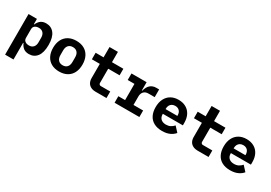

<svg xmlns="http://www.w3.org/2000/svg" viewBox="30 -1715 4141 2932"><g transform="rotate(30 2100.0 -249.0)"><path d="M59 -516H207V-422H214Q235 -472 271.5 -500Q308 -528 367 -528Q456 -528 508.5 -460.5Q561 -393 561 -258Q561 -123 508.5 -55.5Q456 12 367 12Q308 12 271.5 -16Q235 -44 214 -94H207V200H59ZM407 -218V-298Q407 -352 379.5 -382.5Q352 -413 303 -413Q261 -413 234 -393Q207 -373 207 -334V-182Q207 -143 234 -123Q261 -103 303 -103Q352 -103 379.5 -133.5Q407 -164 407 -218Z M641 -258Q641 -341 672 -402Q703 -463 761.5 -495.5Q820 -528 900 -528Q980 -528 1038.5 -495.5Q1097 -463 1128 -402Q1159 -341 1159 -258Q1159 -175 1128 -114Q1097 -53 1038.5 -20.5Q980 12 900 12Q820 12 761.5 -20.5Q703 -53 672 -114Q641 -175 641 -258ZM1006 -217V-299Q1006 -356 978 -387Q950 -418 900 -418Q850 -418 822 -387Q794 -356 794 -299V-217Q794 -160 822 -129Q850 -98 900 -98Q950 -98 978 -129Q1006 -160 1006 -217Z M1530 -149Q1530 -140 1534.5 -132Q1539 -124 1547 -119.5Q1555 -115 1564 -115H1731V0H1540Q1488 0 1452.5 -19Q1417 -38 1399.5 -71.5Q1382 -105 1382 -149V-401H1242V-516H1382V-698H1530V-516H1731V-401H1530Z M1874 -115H1993V-401H1874V-516H2141V-370H2148Q2185 -516 2313 -516H2362V-380H2252Q2199 -380 2170 -348.5Q2141 -317 2141 -268V-115H2311V0H1874Z M2450 -256Q2450 -340 2480.5 -401Q2511 -462 2567.5 -495Q2624 -528 2701 -528Q2777 -528 2833.5 -496Q2890 -464 2920 -405Q2950 -346 2950 -266V-222H2597V-213Q2597 -162 2629 -132Q2661 -102 2719 -102Q2763 -102 2796 -119Q2829 -136 2855 -166L2935 -79Q2902 -38 2847 -13Q2792 12 2714 12Q2629 12 2569.5 -20.5Q2510 -53 2480 -113Q2450 -173 2450 -256ZM2597 -313V-305H2805V-313Q2805 -363 2777.5 -392.5Q2750 -422 2702 -422Q2670 -422 2646.5 -408.5Q2623 -395 2610 -370.5Q2597 -346 2597 -313Z M3330 -149Q3330 -140 3334.5 -132Q3339 -124 3347 -119.5Q3355 -115 3364 -115H3531V0H3340Q3288 0 3252.5 -19Q3217 -38 3199.5 -71.5Q3182 -105 3182 -149V-401H3042V-516H3182V-698H3330V-516H3531V-401H3330Z M3650 -256Q3650 -340 3680.5 -401Q3711 -462 3767.5 -495Q3824 -528 3901 -528Q3977 -528 4033.5 -496Q4090 -464 4120 -405Q4150 -346 4150 -266V-222H3797V-213Q3797 -162 3829 -132Q3861 -102 3919 -102Q3963 -102 3996 -119Q4029 -136 4055 -166L4135 -79Q4102 -38 4047 -13Q3992 12 3914 12Q3829 12 3769.5 -20.5Q3710 -53 3680 -113Q3650 -173 3650 -256ZM3797 -313V-305H4005V-313Q4005 -363 3977.5 -392.5Q3950 -422 3902 -422Q3870 -422 3846.5 -408.5Q3823 -395 3810 -370.5Q3797 -346 3797 -313Z"/></g></svg>

Font: iA Writer Mono V
Style: Regular
Weight: 400
Designer: Mike Abbink, Paul van der Laan, Pieter van Rosmalen
Foundry: Bold Monday
Version: Version 2.000